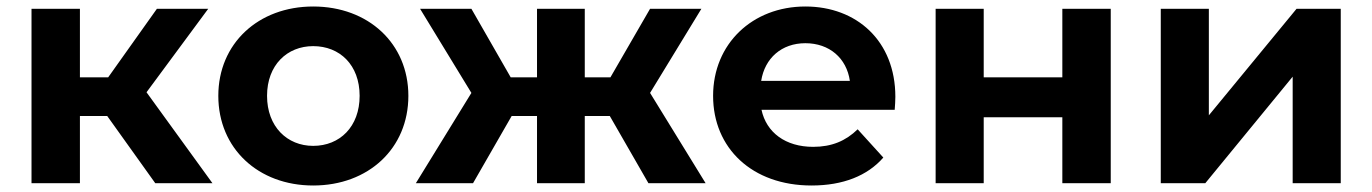

<svg xmlns="http://www.w3.org/2000/svg" viewBox="-20 -564 4224 591"><path d="M463 -537 313 -326H226V-537H77V0H226V-207H310L458 0H634L431 -280L621 -537Z M944 7C1114 7 1237 -107 1237 -269C1237 -430 1114 -544 944 -544C775 -544 652 -430 652 -269C652 -107 775 7 944 7ZM944 -115C864 -115 802 -174 802 -269C802 -364 864 -422 944 -422C1026 -422 1087 -364 1087 -269C1087 -174 1026 -115 944 -115Z M1431 -537H1273L1431 -278L1260 0H1436L1555 -207H1633V0H1780V-207H1857L1976 0H2152L1981 -278L2139 -537H1981L1859 -326H1780V-537H1633V-326H1552Z M2323 -315C2334 -385 2386 -431 2459 -431C2533 -431 2586 -385 2596 -315ZM2478 7C2575 7 2650 -23 2699 -79L2620 -166C2583 -130 2540 -112 2483 -112C2398 -112 2339 -156 2324 -226H2734C2735 -238 2736 -255 2736 -266C2736 -438 2617 -544 2459 -544C2296 -544 2175 -429 2175 -269C2175 -108 2295 7 2478 7Z M3008 0V-203H3250V0H3399V-537H3250V-326H3008V-537H2860V0Z M3690 0 3959 -328V0H4107V-537H3971L3701 -209V-537H3553V0Z"/></svg>

Font: Montserrat-Alt1
Style: Bold
Weight: 700
Designer: Differentunic
Foundry: Differentunic
Version: Version 7.222